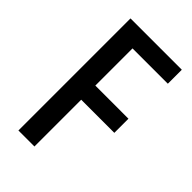

<svg xmlns="http://www.w3.org/2000/svg" viewBox="-218 -790 865 865"><g transform="rotate(45 215.0 -357.0)"><path d="M179 0H77V-714H404V-625H179V-388H390V-298H179Z"/></g></svg>

Font: Noto Sans Georgian Condensed Medium
Style: Regular
Weight: 500
Width: 3
Designer: Monotype Design Team, Akaki Razmadze
Foundry: Google LLC
Version: Version 2.005; ttfautohint (v1.8.4.7-5d5b)